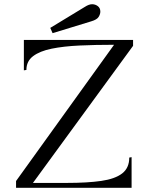

<svg xmlns="http://www.w3.org/2000/svg" viewBox="-20 -889 713 909"><path d="M93 -700H610V-672L136 -23H296Q394 -23 459.5 -32.5Q525 -42 558.5 -68Q592 -94 592 -143L603 -145V0H56V-32L520 -677Q432 -677 356.5 -673.5Q281 -670 224.5 -658.5Q168 -647 136.5 -623Q105 -599 105 -558L93 -556ZM416 -869Q431 -869 443 -860Q455 -851 455 -834Q455 -822 447 -809Q439 -796 412 -788L229 -732L218 -757L381 -856Q401 -869 416 -869Z"/></svg>

Font: Gilda Display
Style: Regular
Weight: 400
Designer: Eduardo Rodriguez Tunni
Foundry: Eduardo Rodriguez Tunni
Version: Version 1.002; ttfautohint (v1.8.4.7-5d5b);gftools[0.9.22]